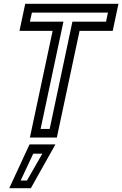

<svg xmlns="http://www.w3.org/2000/svg" viewBox="-20 -720 640 1005"><path d="M136.5 0 255.5 -558.5H82L112 -700H600L570 -558.5H396.5L277.5 0ZM192.5 -45H240L359 -606.5H535L545 -654H147L136.5 -606.5H312ZM28.5 265 134.5 36H270L141.5 265ZM88 225H121L201.5 84.5H154Z"/></svg>

Font: Tourney Medium
Style: Italic
Weight: 500
Italic angle: -12°
Version: Version 1.015